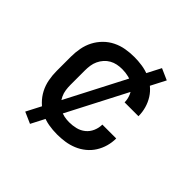

<svg xmlns="http://www.w3.org/2000/svg" viewBox="-170 -730 940 940"><g transform="rotate(45 300.0 -260.0)"><path d="M298 8Q268 8 239 3Q210 -2 183.5 -15Q157 -28 136 -49Q115 -70 101.5 -96Q88 -122 82.5 -151.5Q77 -181 77 -210V-310Q77 -339 82.5 -368.5Q88 -398 101.5 -424Q115 -450 136 -471Q157 -492 183.5 -505Q210 -518 239 -523Q268 -528 298 -528Q325 -528 352 -524Q379 -520 404.5 -509.5Q430 -499 451.5 -481.5Q473 -464 487.5 -441Q502 -418 509.5 -391.5Q517 -365 517 -338V-337H421Q421 -360 411.5 -382Q402 -404 384 -418.5Q366 -433 343.5 -438.5Q321 -444 298 -444Q280 -444 263 -440.5Q246 -437 231 -428.5Q216 -420 204.5 -407Q193 -394 185.5 -378Q178 -362 175.5 -344.5Q173 -327 173 -310V-210Q173 -193 175.5 -175.5Q178 -158 185.5 -142Q193 -126 204.5 -113Q216 -100 231 -91.5Q246 -83 263 -79.5Q280 -76 298 -76Q321 -76 343.5 -81.5Q366 -87 384 -101.5Q402 -116 411.5 -138Q421 -160 421 -183H517V-182Q517 -155 509.5 -128.5Q502 -102 487.5 -79Q473 -56 451.5 -38.5Q430 -21 404.5 -10.5Q379 0 352 4Q325 8 298 8ZM168 65 109 39 432 -585 491 -559Z"/></g></svg>

Font: Iosevka Fixed Medium Extended
Style: Regular
Weight: 500
Width: 7
Monospace: yes
Designer: Belleve Invis
Foundry: Belleve Invis
Version: Version 24.1.1; ttfautohint (v1.8.4)